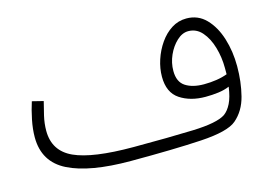

<svg xmlns="http://www.w3.org/2000/svg" viewBox="-74 -633 1126 797"><g transform="rotate(-15 489.0 -235.0)"><path d="M400 21Q224 21 132 -25Q40 -71 40 -177Q40 -212 48 -251.5Q56 -291 67 -325L115 -313Q108 -287 100.5 -254.5Q93 -222 93 -191Q93 -104 171.5 -68Q250 -32 426 -32Q578 -32 682 -35.5Q786 -39 822 -63Q840 -76 853 -102Q866 -128 872 -172Q851 -163 824.5 -159.5Q798 -156 769 -156Q704 -156 659.5 -185.5Q615 -215 615 -283Q615 -319 627 -355.5Q639 -392 660.5 -423Q682 -454 711 -472.5Q740 -491 775 -491Q825 -491 859 -456Q893 -421 910.5 -365Q928 -309 928 -245Q928 -178 913 -119Q898 -60 857 -25Q820 7 703 14Q586 21 400 21ZM667 -294Q667 -247 697 -227.5Q727 -208 776 -208Q804 -208 830 -212Q856 -216 877 -224Q877 -237 877 -251Q877 -297 864.5 -340Q852 -383 828 -410.5Q804 -438 769 -438Q743 -438 719.5 -416Q696 -394 681.5 -361.5Q667 -329 667 -294Z"/></g></svg>

Font: Noto Sans Arabic UI Lt
Style: Regular
Weight: 300
Designer: Monotype Design Team, Nadine Chahine and Nizar Qandah
Foundry: Monotype Imaging Inc.
Version: Version 2.010; ttfautohint (v1.8.4.7-5d5b)